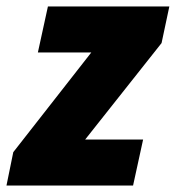

<svg xmlns="http://www.w3.org/2000/svg" viewBox="-48 -573 543 593"><path d="M-28 0H363L394 -142H215L451 -440L475 -553H100L69 -411H234L-7 -103Z"/></svg>

Font: Noto Sans SemiCondensed Black
Style: Italic
Weight: 900
Width: 4
Italic angle: -12°
Designer: Monotype Design Team
Foundry: Monotype Imaging Inc.
Version: Version 2.013